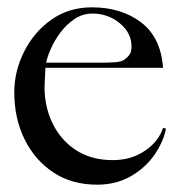

<svg xmlns="http://www.w3.org/2000/svg" viewBox="-20 -503 475 524"><path d="M245 1Q176 1 125.5 -32.5Q75 -66 47 -123Q19 -180 19 -251Q19 -309 46 -362.5Q73 -416 120.5 -449.5Q168 -483 231 -483Q311 -483 365 -442Q419 -401 425 -318H104L102 -278Q99 -220 121 -171.5Q143 -123 185.5 -94.5Q228 -66 288 -66Q338 -66 375.5 -91.5Q413 -117 425 -154L433 -152Q426 -116 401.5 -80.5Q377 -45 337 -22Q297 1 245 1ZM106 -332H261Q276 -332 293 -333Q310 -334 319 -340Q328 -346 333.5 -354Q339 -362 339 -376Q339 -413 307 -439.5Q275 -466 232 -466Q206 -466 184 -451.5Q162 -437 145.5 -415Q129 -393 119 -370.5Q109 -348 106 -332Z"/></svg>

Font: Mulat Addis
Style: Regular
Weight: 400
Designer: Fasil fikreab
Version: Version 1.001; ttfautohint (v1.8.3)